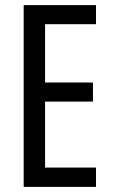

<svg xmlns="http://www.w3.org/2000/svg" viewBox="-20 -734 442 754"><path d="M357 0H73V-714H357V-639H157V-410H345V-335H157V-76H357Z"/></svg>

Font: Noto Sans Devanagari ExtraCondensed
Style: Regular
Weight: 400
Width: 2
Designer: Jelle Bosma - Monotype Design Team
Foundry: Monotype Imaging Inc.
Version: Version 2.006